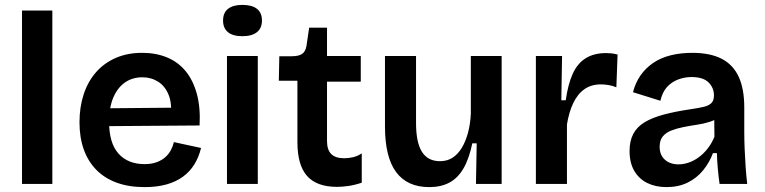

<svg xmlns="http://www.w3.org/2000/svg" viewBox="-20 -752 3128 785"><path d="M70 0V-709H194V0Z M571 13Q507 13 457.5 -5Q408 -23 374 -57.5Q340 -92 322.5 -141Q305 -190 305 -252Q305 -314 322 -366Q339 -418 372 -456Q405 -494 453 -515Q501 -536 561 -536Q618 -536 663.5 -517Q709 -498 739.5 -460.5Q770 -423 785 -367.5Q800 -312 796 -239L386 -236V-309L721 -312L678 -271Q684 -328 669.5 -364Q655 -400 626.5 -418Q598 -436 562 -436Q521 -436 490.5 -414.5Q460 -393 443 -352.5Q426 -312 426 -254Q426 -167 464.5 -124Q503 -81 571 -81Q600 -81 621 -89Q642 -97 656 -109.5Q670 -122 678.5 -138Q687 -154 691 -171L802 -147Q793 -110 775 -80.5Q757 -51 728.5 -30Q700 -9 661 2Q622 13 571 13Z M908 0V-523H1034V0ZM971 -604Q932 -604 912 -620.5Q892 -637 892 -668Q892 -700 912.5 -716Q933 -732 971 -732Q1010 -732 1030.5 -716Q1051 -700 1051 -668Q1051 -637 1030.5 -620.5Q1010 -604 971 -604Z M1358 12Q1275 12 1235.5 -32.5Q1196 -77 1196 -171V-422H1120L1122 -522H1172Q1201 -522 1215 -531.5Q1229 -541 1233 -564L1244 -639H1317V-523H1455V-418H1317V-176Q1317 -139 1334.5 -122Q1352 -105 1387 -105Q1406 -105 1424.5 -109.5Q1443 -114 1459 -125V-5Q1429 5 1403.5 8.5Q1378 12 1358 12Z M1735 13Q1645 13 1599.5 -48.5Q1554 -110 1554 -235V-523H1681V-249Q1681 -170 1705 -131.5Q1729 -93 1779 -93Q1808 -93 1830 -107Q1852 -121 1868 -147.5Q1884 -174 1893.5 -209.5Q1903 -245 1905 -287V-523H2031V-216V0H1926L1929 -166H1911Q1898 -103 1875 -63.5Q1852 -24 1817.5 -5.5Q1783 13 1735 13Z M2171 0V-263V-523H2278L2275 -342H2293Q2302 -406 2321 -449Q2340 -492 2374 -513.5Q2408 -535 2458 -535Q2467 -535 2478.5 -534Q2490 -533 2505 -529L2500 -395Q2484 -402 2467 -404.5Q2450 -407 2437 -407Q2397 -407 2369 -387Q2341 -367 2323.5 -330Q2306 -293 2298 -243V0Z M2705 13Q2661 13 2627 -3.5Q2593 -20 2573.5 -53Q2554 -86 2554 -135Q2554 -176 2569.5 -205Q2585 -234 2616 -252.5Q2647 -271 2693.5 -283.5Q2740 -296 2801 -305Q2835 -310 2856.5 -315Q2878 -320 2888.5 -330.5Q2899 -341 2899 -362Q2899 -393 2877 -415Q2855 -437 2807 -437Q2779 -437 2752.5 -427Q2726 -417 2707 -396Q2688 -375 2680 -340L2568 -375Q2578 -414 2599 -444Q2620 -474 2651 -495Q2682 -516 2722.5 -526Q2763 -536 2810 -536Q2883 -536 2930 -512Q2977 -488 3000 -438.5Q3023 -389 3023 -312V-214Q3023 -180 3024.5 -143.5Q3026 -107 3028.5 -70.5Q3031 -34 3035 0H2922Q2918 -28 2915 -60Q2912 -92 2911 -126H2895Q2881 -88 2855 -56Q2829 -24 2791.5 -5.5Q2754 13 2705 13ZM2754 -80Q2774 -80 2795 -87Q2816 -94 2835.5 -108Q2855 -122 2872 -143Q2889 -164 2901 -193L2900 -280L2924 -276Q2907 -262 2882 -254Q2857 -246 2829.5 -242Q2802 -238 2774.5 -232.5Q2747 -227 2725 -218.5Q2703 -210 2690 -194.5Q2677 -179 2677 -152Q2677 -118 2698.5 -99Q2720 -80 2754 -80Z"/></svg>

Font: Bricolage Grotesque 16pt SemiBold
Style: Regular
Weight: 600
Version: Version 1.001;gftools[0.9.33.dev8+g029e19f]